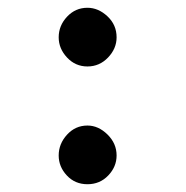

<svg xmlns="http://www.w3.org/2000/svg" viewBox="-20 -462 478 494"><path d="M205 -291Q174 -291 152.5 -314Q131 -337 131 -366Q131 -396 152.5 -419Q174 -442 205 -442Q233 -442 256.5 -420Q280 -398 280 -366Q280 -337 258 -314Q236 -291 205 -291ZM205 12Q173 12 152 -10.5Q131 -33 131 -62Q131 -92 152.5 -115.5Q174 -139 205 -139Q233 -139 256.5 -116Q280 -93 280 -62Q280 -33 258.5 -10.5Q237 12 205 12Z"/></svg>

Font: Inconsolata SemiCondensed ExtraBold
Style: Regular
Weight: 800
Width: 4
Monospace: yes
Designer: Raph Levien, Cyreal, Brenton Simpson
Foundry: Raph Levien, Cyreal, Google
Version: Version 3.100; ttfautohint (v1.8.4.7-5d5b)